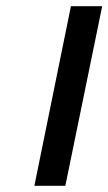

<svg xmlns="http://www.w3.org/2000/svg" viewBox="-20 -593 350 620"><path d="M91 7 209 -573H310L191 7Z"/></svg>

Font: Libertinus Serif SemiBold
Style: Italic
Weight: 600
Italic angle: -11.5°
Designer: Philipp H. Poll, Khaled Hosny
Foundry: Caleb Maclennan
Version: Version 7.051;RELEASE